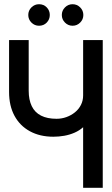

<svg xmlns="http://www.w3.org/2000/svg" viewBox="-20 -890 529 910"><path d="M165 -870Q144 -870 129 -855Q114 -840 114 -819Q114 -798 129 -783Q144 -768 165 -768Q187 -768 201.5 -783Q216 -798 216 -819Q216 -840 201.5 -855Q187 -870 165 -870ZM324 -870Q303 -870 288 -855Q273 -840 273 -819Q273 -798 288 -783Q303 -768 324 -768Q345 -768 360 -783Q375 -798 375 -819Q375 -840 360 -855Q345 -870 324 -870ZM467 -700H374V-438Q374 -413 363.5 -392.5Q353 -372 335 -357.5Q317 -343 294.5 -335Q272 -327 248 -327Q204 -327 174.5 -342Q145 -357 130.5 -387Q116 -417 116 -460V-700H23V-454Q23 -389 48.5 -341.5Q74 -294 121.5 -268Q169 -242 233 -242Q259 -242 284.5 -246.5Q310 -251 333 -261Q356 -271 374 -287V0H467Z"/></svg>

Font: Advent Pro SemiBold
Style: Regular
Weight: 600
Designer: VivaRado, Andreas Kalpakidis
Foundry: VivaRado, Andreas Kalpakidis
Version: Version 3.000